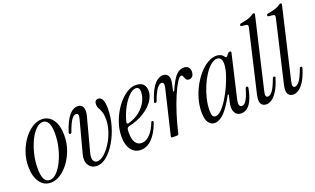

<svg xmlns="http://www.w3.org/2000/svg" viewBox="-80 -1170 2637 1606"><g transform="rotate(-20 1239.0 -366.5)"><path d="M154 9Q92 9 56 -42.5Q20 -94 20 -182Q20 -247 41 -307Q62 -367 96.5 -414Q131 -461 173.5 -488.5Q216 -516 259 -516Q321 -516 357 -465Q393 -414 393 -325Q393 -260 372 -200Q351 -140 316.5 -93Q282 -46 239.5 -18.5Q197 9 154 9ZM152 -15Q184 -15 214.5 -46Q245 -77 270 -128Q295 -179 310 -241.5Q325 -304 325 -367Q325 -492 260 -492Q229 -492 198 -461.5Q167 -431 142.5 -380Q118 -329 103 -266.5Q88 -204 88 -141Q88 -15 152 -15Z M565 9Q516 9 492 -28Q468 -65 483 -123L560 -412Q573 -459 544 -459Q523 -459 502.5 -429Q482 -399 458 -331Q454 -319 444 -319Q439 -319 436 -323.5Q433 -328 435 -335Q493 -516 580 -516Q614 -516 626 -488Q638 -460 625 -411L546 -113Q535 -71 544.5 -48.5Q554 -26 579 -26Q608 -26 640.5 -54Q673 -82 702 -127Q731 -172 749 -226Q767 -280 767 -332Q767 -374 758 -398.5Q749 -423 739.5 -440Q730 -457 730 -477Q730 -516 764 -516Q812 -516 812 -410Q812 -334 790 -259.5Q768 -185 732 -124.5Q696 -64 652.5 -27.5Q609 9 565 9Z M955 9Q902 9 870 -32.5Q838 -74 838 -150Q838 -216 861.5 -281Q885 -346 923 -399Q961 -452 1006.5 -484Q1052 -516 1095 -516Q1142 -516 1162.5 -493.5Q1183 -471 1183 -433Q1183 -388 1151.5 -343.5Q1120 -299 1063.5 -264Q1007 -229 931 -212Q909 -207 908 -187Q907 -180 907 -172.5Q907 -165 907 -158Q907 -101 926.5 -72Q946 -43 980 -43Q1018 -43 1053.5 -78Q1089 -113 1113 -177Q1116 -186 1125 -186Q1131 -186 1132.5 -181Q1134 -176 1132 -169Q1100 -81 1054.5 -36Q1009 9 955 9ZM918 -250Q916 -243 920.5 -238.5Q925 -234 932 -236Q994 -253 1036 -287.5Q1078 -322 1099.5 -365Q1121 -408 1121 -449Q1121 -491 1088 -491Q1059 -491 1025 -457Q991 -423 962 -368Q933 -313 918 -250Z M1238 0Q1224 0 1227 -13L1322 -412Q1327 -434 1323.5 -446.5Q1320 -459 1305 -459Q1287 -459 1265.5 -432.5Q1244 -406 1217 -332Q1213 -319 1203 -319Q1188 -319 1195 -337Q1217 -406 1241.5 -445Q1266 -484 1291 -500Q1316 -516 1337 -516Q1370 -516 1384 -491.5Q1398 -467 1385 -411L1374 -364Q1373 -357 1377 -356Q1381 -355 1384 -361Q1422 -448 1453 -482Q1484 -516 1524 -516Q1551 -516 1564.5 -501.5Q1578 -487 1578 -462Q1578 -437 1566 -422Q1554 -407 1535 -407Q1519 -407 1512 -415Q1505 -423 1501.5 -433.5Q1498 -444 1494 -452Q1490 -460 1481 -460Q1466 -460 1442 -422Q1418 -384 1390.5 -319.5Q1363 -255 1337.5 -175Q1312 -95 1293 -11Q1290 0 1279 0Z M1613 9Q1577 9 1557 -22Q1537 -53 1537 -113Q1537 -170 1553 -227.5Q1569 -285 1597 -337Q1625 -389 1660.5 -429Q1696 -469 1735.5 -492.5Q1775 -516 1814 -516Q1833 -516 1850 -508.5Q1867 -501 1878 -485Q1884 -476 1890 -476Q1896 -476 1902 -485Q1913 -501 1920 -505.5Q1927 -510 1933 -510Q1946 -510 1943 -496L1854 -113Q1839 -48 1874 -48Q1897 -48 1915.5 -79Q1934 -110 1953 -175Q1956 -186 1966 -186Q1973 -186 1975 -180Q1977 -174 1975 -166Q1956 -72 1924 -31.5Q1892 9 1847 9Q1808 9 1791.5 -24Q1775 -57 1788 -114L1801 -169Q1803 -176 1798.5 -177Q1794 -178 1791 -172Q1736 -71 1693.5 -31Q1651 9 1613 9ZM1638 -42Q1662 -42 1691 -71Q1720 -100 1748.5 -146Q1777 -192 1801 -245Q1825 -298 1839.5 -347Q1854 -396 1854 -430Q1854 -491 1811 -491Q1785 -491 1756 -467.5Q1727 -444 1700.5 -404Q1674 -364 1652.5 -313.5Q1631 -263 1618 -208.5Q1605 -154 1605 -102Q1605 -67 1613.5 -54.5Q1622 -42 1638 -42Z M2072 10Q2039 10 2025 -14.5Q2011 -39 2024 -95L2151 -640Q2156 -658 2151.5 -665Q2147 -672 2133 -673L2103 -676Q2088 -677 2090 -689Q2092 -698 2104 -700Q2140 -706 2168 -714.5Q2196 -723 2213 -737Q2221 -743 2228 -743Q2240 -743 2237 -728L2089 -94Q2084 -72 2087.5 -59.5Q2091 -47 2106 -47Q2124 -47 2145.5 -73.5Q2167 -100 2194 -174Q2198 -187 2208 -187Q2223 -187 2216 -169Q2195 -101 2169.5 -61.5Q2144 -22 2119 -6Q2094 10 2072 10Z M2312 10Q2279 10 2265 -14.5Q2251 -39 2264 -95L2391 -640Q2396 -658 2391.5 -665Q2387 -672 2373 -673L2343 -676Q2328 -677 2330 -689Q2332 -698 2344 -700Q2380 -706 2408 -714.5Q2436 -723 2453 -737Q2461 -743 2468 -743Q2480 -743 2477 -728L2329 -94Q2324 -72 2327.5 -59.5Q2331 -47 2346 -47Q2364 -47 2385.5 -73.5Q2407 -100 2434 -174Q2438 -187 2448 -187Q2463 -187 2456 -169Q2435 -101 2409.5 -61.5Q2384 -22 2359 -6Q2334 10 2312 10Z"/></g></svg>

Font: Instrument Serif
Style: Italic
Weight: 400
Italic angle: -13°
Designer: Rodrigo Fuenzalida
Foundry: fragTYPE
Version: Version 1.000; ttfautohint (v1.8.4.7-5d5b);gftools[0.9.27]